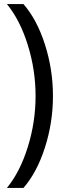

<svg xmlns="http://www.w3.org/2000/svg" viewBox="-20 -770 322 950"><path d="M156 -295Q156 -424 117.5 -547.5Q79 -671 14 -750H96Q163 -673 202.5 -549.5Q242 -426 242 -295Q242 -164 202.5 -40.5Q163 83 96 160H14Q79 81 117.5 -42.5Q156 -166 156 -295Z"/></svg>

Font: Thasadith
Style: Bold
Weight: 700
Designer: Cadson Demak Co.,Ltd.
Foundry: Cadson Demak Co.,Ltd.
Version: Version 1.000; ttfautohint (v1.6)